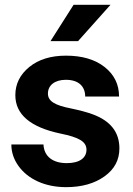

<svg xmlns="http://www.w3.org/2000/svg" viewBox="-20 -770 554 800"><path d="M190.4 -598.6H305.2L440.4 -750H286.6ZM340.3 -146C340.3 -112.8 312.5 -90.3 258.3 -90.3C200.2 -90.3 163.6 -117.7 161.1 -168H27.3C27.3 -136.2 37.1 -106.4 56.6 -79.1C95.7 -23.9 167 9.8 255.4 9.8C320.8 9.8 374 -5.4 415.5 -35.2C457 -64.9 477.5 -103.5 477.5 -151.9C477.5 -219.2 440.4 -266.6 365.7 -293.9C341.8 -302.7 312 -310.5 276.9 -317.9C206.5 -331.5 179.7 -349.1 179.7 -380.4C179.7 -413.6 207 -437.5 254.4 -437.5C309.6 -437.5 335 -408.2 335 -367.7H476.1C476.1 -418 456.1 -459 416 -490.7C375.5 -522.5 321.8 -538.1 254.9 -538.1C191.9 -538.1 141.1 -522.5 102.5 -491.2C63.5 -459.5 43.9 -420.4 43.9 -373.5C43.9 -293 106.9 -239.7 232.4 -213.4C308.1 -197.8 340.3 -180.7 340.3 -146Z"/></svg>

Font: Roboto
Style: Bold
Weight: 700
Designer: Google
Version: Version 2.137; 2017